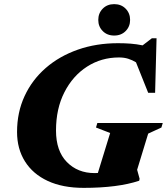

<svg xmlns="http://www.w3.org/2000/svg" viewBox="-20 -894 808 929"><path d="M437.5 -56.5Q446 -56.5 453.5 -57L513 -250.5L444.5 -277L451 -299H767.5L761 -277L697 -247.5L643.5 -72.5L655.5 -29L653.5 -19.5Q550 15 385 15Q283 15 211 -18.5Q139 -52 100.8 -113Q62.5 -174 62.5 -255.5Q62.5 -350.5 99 -429.2Q135.5 -508 201.5 -565.2Q267.5 -622.5 356.8 -653.8Q446 -685 551 -685Q582.5 -685 612 -682.8Q641.5 -680.5 670 -674.5L715 -709H737.5L730.5 -445H697L638 -592.5Q620 -603.5 600.2 -609.8Q580.5 -616 555.5 -616Q470.5 -616 401.5 -571.8Q332.5 -527.5 291.8 -448Q251 -368.5 251 -262.5Q251 -163.5 303.5 -110Q356 -56.5 437.5 -56.5ZM532.5 -722Q498.5 -722 477 -743.8Q455.5 -765.5 455.5 -797.5Q455.5 -830 477 -852Q498.5 -874 532.5 -874Q566.5 -874 588 -852Q609.5 -830 609.5 -797.5Q609.5 -765.5 588 -743.8Q566.5 -722 532.5 -722Z"/></svg>

Font: Newsreader Text ExtraBold
Style: Italic
Weight: 800
Italic angle: -17°
Designer: Hugues Gentile
Foundry: Production Type
Version: Version 1.001